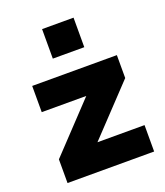

<svg xmlns="http://www.w3.org/2000/svg" viewBox="-137 -835 800 929"><g transform="rotate(-20 263.5 -371.0)"><path d="M50 0V-122L318 -406L314 -365H50V-500H486V-382L213 -93L217 -136H496V0ZM189 -590V-742H351V-590Z"/></g></svg>

Font: Nunito Sans 9pt Black
Style: Regular
Weight: 900
Version: Version 3.101;gftools[0.9.27]